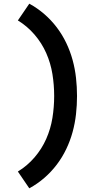

<svg xmlns="http://www.w3.org/2000/svg" viewBox="-20 -861 540 1042"><path d="M139 161 77 70Q128 39 167.5 -7Q207 -53 231 -107.5Q255 -162 264.5 -221Q274 -280 274 -340Q274 -400 264.5 -459Q255 -518 231 -572.5Q207 -627 167.5 -673Q128 -719 77 -750L139 -841Q183 -817 220.5 -784.5Q258 -752 288 -712.5Q318 -673 339.5 -628Q361 -583 374 -535.5Q387 -488 392.5 -438.5Q398 -389 398 -340Q398 -291 392.5 -241.5Q387 -192 374 -144.5Q361 -97 339.5 -52Q318 -7 288 32.5Q258 72 220.5 104.5Q183 137 139 161Z"/></svg>

Font: Iosevka SS18 Extrabold
Style: Regular
Weight: 800
Monospace: yes
Designer: Belleve Invis
Foundry: Belleve Invis
Version: Version 25.1.1; ttfautohint (v1.8.4)